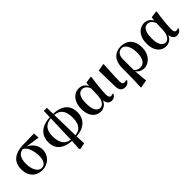

<svg xmlns="http://www.w3.org/2000/svg" viewBox="195 -1930 3379 3379"><g transform="rotate(-45 1885.0 -240.5)"><path d="M294.5 16.2Q222.9 16.2 165.1 -16.3Q107.3 -48.7 73.8 -110.2Q40.2 -171.8 40.2 -257.1Q40.2 -344.6 75.4 -407.2Q110.5 -469.7 186 -504.3Q261.4 -538.9 382.5 -541.4L645.6 -546.6L651.7 -437.5L363.8 -480.3L336.9 -493.5Q249.8 -494 209.4 -434.2Q168.9 -374.4 168.9 -277.8Q168.9 -194.4 189.4 -136.5Q209.8 -78.6 243 -48.6Q276.1 -18.7 314.2 -18.7Q371.3 -18.7 403 -66.6Q434.7 -114.5 434.7 -199.6Q434.7 -251.2 425.1 -302.6Q415.6 -354.1 396.8 -396.8Q378 -439.5 349.4 -466.3Q320.8 -493.2 283.2 -495.5L304.9 -504.5Q350.2 -496.4 394.6 -475.4Q439 -454.4 475.1 -420.2Q511.3 -385.9 533.4 -339.8Q555.4 -293.6 555.4 -235.7Q555.4 -165.4 521.5 -108.2Q487.5 -51.1 428.8 -17.5Q370.1 16.2 294.5 16.2Z M1015.2 209.3 1027.8 6.8 1050.1 -705.3H1126.3L1140.7 1.5L1148.6 200.6L1034.3 224.1ZM1074 21.6Q959.1 21.6 878.7 -10.4Q798.4 -42.4 756.3 -104.3Q714.2 -166.2 714.2 -255.8Q714.2 -351.5 757 -417.6Q799.8 -483.7 881.2 -518.2Q962.5 -552.7 1078.7 -552.7L1069.1 -526Q959.9 -526 900.7 -465.5Q841.5 -404.9 841.5 -282.5Q841.5 -144.8 900 -75.6Q958.5 -6.5 1082.5 -6.5ZM1097.8 21.6 1106.8 -6.5Q1179.5 -6.5 1228.5 -34.6Q1277.5 -62.6 1302.3 -118.4Q1327.1 -174.2 1327.1 -256.9Q1327.1 -346.2 1303.7 -405.7Q1280.2 -465.3 1228.7 -495.7Q1177.1 -526 1093.4 -526L1102.7 -552.7Q1224.4 -552.7 1301.8 -518.1Q1379.2 -483.5 1416.4 -420.2Q1453.6 -356.8 1453.6 -270.2Q1453.6 -180.6 1412.4 -114.9Q1371.2 -49.3 1292.1 -13.9Q1212.9 21.6 1097.8 21.6Z M1755.3 15.5Q1692.6 15.5 1643.7 -17.2Q1594.7 -49.9 1567 -111.3Q1539.2 -172.8 1539.2 -259.4Q1539.2 -354.6 1570.3 -419.6Q1601.3 -484.6 1652.6 -518.3Q1703.8 -551.9 1765.1 -551.9Q1834.7 -551.9 1882.5 -507.5Q1930.3 -463.2 1945 -381.8H1951.5L1930.2 -353.7Q1918.2 -407.4 1897.7 -439.4Q1877.2 -471.4 1851 -485.7Q1824.8 -499.9 1795.4 -499.9Q1760.7 -499.9 1731.8 -478.2Q1703 -456.5 1685.6 -406.1Q1668.2 -355.7 1668.2 -269.8Q1668.2 -149.6 1702.6 -93.6Q1737.1 -37.6 1792.5 -37.6Q1819.2 -37.6 1845.6 -56.6Q1871.9 -75.6 1890.7 -117.3Q1909.5 -159.1 1912.8 -227.4L1920.6 -428L1930.1 -526.6L2054.4 -545L2064.4 -536.5Q2055.9 -481.4 2049.1 -424.9Q2042.2 -368.4 2036.7 -315.4Q2031.2 -262.4 2028.2 -216.4Q2025.2 -170.4 2025.2 -135.4Q2025.2 -91.4 2038.2 -72.1Q2051.2 -52.7 2076.7 -52.7Q2089.9 -52.7 2099.2 -56.3Q2108.5 -60 2117 -64.5L2128.7 -49.4Q2116 -21.7 2089 -2.7Q2062 16.2 2025.5 16.2Q1974.9 16.2 1948.1 -17.1Q1921.3 -50.5 1912.4 -127.3L1927.4 -128.7Q1901.2 -48.4 1854 -16.4Q1806.8 15.5 1755.3 15.5Z M2355.8 15.5Q2305.4 15.5 2274.6 -18.1Q2243.9 -51.7 2242.4 -119.2L2233.8 -522.4L2368.5 -547.4L2376.7 -540.7Q2371.3 -445.9 2367.9 -378.9Q2364.6 -311.9 2362.6 -265.3Q2360.6 -218.6 2359.9 -185.7Q2359.3 -152.8 2359.3 -126.4Q2359.3 -84 2374.6 -69.1Q2389.9 -54.2 2412.5 -54.2Q2426.7 -54.2 2437 -57.2Q2447.3 -60.2 2455.8 -64.5L2466.7 -46.8Q2457 -24.2 2427.4 -4.4Q2397.8 15.5 2355.8 15.5Z M2548.7 208.4 2557.1 -31.5 2557.3 -243.1Q2557.3 -402.7 2626.4 -477.3Q2695.4 -551.9 2811.5 -551.9Q2879.7 -551.9 2937.1 -522.7Q2994.6 -493.4 3029.3 -431.4Q3064 -369.4 3064 -270Q3064 -180.9 3030.2 -116.7Q2996.3 -52.5 2943 -18.2Q2889.6 16.2 2831 16.2Q2775.4 16.2 2732.7 -11.6Q2689.9 -39.4 2663.9 -84.8H2659.5L2675.4 -98.6Q2695.6 -72.5 2724 -57.2Q2752.3 -41.8 2787.5 -41.8Q2831.8 -41.8 2865.1 -65.2Q2898.4 -88.6 2917.6 -138.6Q2936.8 -188.7 2936.8 -268.3Q2936.8 -350.3 2917.1 -405.7Q2897.4 -461.1 2866.2 -489.4Q2835.1 -517.7 2799 -517.7Q2743 -517.7 2710.8 -478.3Q2678.6 -438.9 2677.6 -369.3L2677.3 -86.8L2677.7 -74.4L2701.6 188.3L2558.2 214.7Z M3381.3 15.5Q3318.6 15.5 3269.7 -17.2Q3220.7 -49.9 3193 -111.3Q3165.2 -172.8 3165.2 -259.4Q3165.2 -354.6 3196.3 -419.6Q3227.3 -484.6 3278.6 -518.3Q3329.8 -551.9 3391.1 -551.9Q3460.7 -551.9 3508.5 -507.5Q3556.3 -463.2 3571 -381.8H3577.5L3556.2 -353.7Q3544.2 -407.4 3523.7 -439.4Q3503.2 -471.4 3477 -485.7Q3450.8 -499.9 3421.4 -499.9Q3386.7 -499.9 3357.8 -478.2Q3329 -456.5 3311.6 -406.1Q3294.2 -355.7 3294.2 -269.8Q3294.2 -149.6 3328.6 -93.6Q3363.1 -37.6 3418.5 -37.6Q3445.2 -37.6 3471.6 -56.6Q3497.9 -75.6 3516.7 -117.3Q3535.5 -159.1 3538.8 -227.4L3546.6 -428L3556.1 -526.6L3680.4 -545L3690.4 -536.5Q3681.9 -481.4 3675.1 -424.9Q3668.2 -368.4 3662.7 -315.4Q3657.2 -262.4 3654.2 -216.4Q3651.2 -170.4 3651.2 -135.4Q3651.2 -91.4 3664.2 -72.1Q3677.2 -52.7 3702.7 -52.7Q3715.9 -52.7 3725.2 -56.3Q3734.5 -60 3743 -64.5L3754.7 -49.4Q3742 -21.7 3715 -2.7Q3688 16.2 3651.5 16.2Q3600.9 16.2 3574.1 -17.1Q3547.3 -50.5 3538.4 -127.3L3553.4 -128.7Q3527.2 -48.4 3480 -16.4Q3432.8 15.5 3381.3 15.5Z"/></g></svg>

Font: Noto Serif JP
Style: Regular
Weight: 200
Designer: Ryoko NISHIZUKA 西塚涼子 (kana & ideographs); Frank Grießhammer (Latin, Greek & Cyrillic); Wenlong ZHANG 张文龙 (bopomofo); San
Foundry: Adobe
Version: Version 2.001;hotconv 1.1.0;makeotfexe 2.6.0